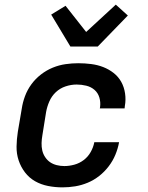

<svg xmlns="http://www.w3.org/2000/svg" viewBox="-20 -801 640 829"><path d="M250 8Q218 8 187.5 2Q157 -4 131.5 -18.5Q106 -33 88 -56.5Q70 -80 60.5 -108.5Q51 -137 51.5 -168.5Q52 -200 57 -232L74 -332Q78 -359 88 -386Q98 -413 115.5 -437Q133 -461 157 -479.5Q181 -498 208 -509Q235 -520 263 -524Q291 -528 318 -528Q346 -528 373.5 -524.5Q401 -521 425.5 -511.5Q450 -502 470.5 -486Q491 -470 503.5 -447.5Q516 -425 520 -397.5Q524 -370 519 -343L518 -333H411L412 -338Q415 -360 409 -380Q403 -400 388 -413Q373 -426 352.5 -431Q332 -436 311 -436Q287 -436 263 -428Q239 -420 221 -403Q203 -386 193 -363Q183 -340 179 -317L163 -217Q160 -200 159.5 -183.5Q159 -167 162.5 -151.5Q166 -136 175 -122.5Q184 -109 196.5 -100.5Q209 -92 225 -88Q241 -84 258 -84Q279 -84 301 -90Q323 -96 341.5 -110Q360 -124 371.5 -144.5Q383 -165 387 -186V-187H494V-186Q489 -159 478 -132.5Q467 -106 449 -82.5Q431 -59 408 -41Q385 -23 358.5 -12Q332 -1 304.5 3.5Q277 8 250 8ZM284 -600 201 -738 263 -776 352 -663 480 -781 532 -734 402 -600Z"/></svg>

Font: Iosevka SmBd Ex Obl
Style: Regular
Weight: 600
Width: 7
Italic angle: -9°
Monospace: yes
Designer: Belleve Invis
Foundry: Belleve Invis
Version: Version 32.5.0; ttfautohint (v1.8.4)